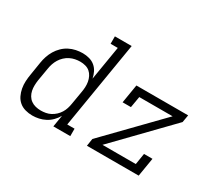

<svg xmlns="http://www.w3.org/2000/svg" viewBox="-133 -1013 1465 1298"><g transform="rotate(30 600.0 -363.5)"><path d="M219 8Q191 8 164 0.5Q137 -7 117 -24Q97 -41 85.5 -65Q74 -89 69 -116Q64 -143 65.5 -171.5Q67 -200 72 -228L88 -328Q92 -354 100.5 -379.5Q109 -405 123 -428.5Q137 -452 157.5 -472Q178 -492 202.5 -504.5Q227 -517 253.5 -522.5Q280 -528 306 -528Q332 -528 357.5 -521Q383 -514 402 -498Q421 -482 432 -459.5Q443 -437 448 -412L492 -677H436V-735H567L455 -58H512V0H380L395 -91Q382 -68 362.5 -48Q343 -28 319 -15.5Q295 -3 269.5 2.5Q244 8 219 8ZM252 -50Q252 -50 252 -50Q252 -50 252 -50Q271 -50 290.5 -53.5Q310 -57 328 -66.5Q346 -76 361 -90Q376 -104 386.5 -121Q397 -138 403 -157Q409 -176 412 -195L429 -295Q433 -316 434 -337Q435 -358 431.5 -378Q428 -398 419 -416Q410 -434 395.5 -446.5Q381 -459 361 -464.5Q341 -470 320 -470Q300 -470 280 -466Q260 -462 241 -452.5Q222 -443 206 -428Q190 -413 179 -395Q168 -377 161.5 -357.5Q155 -338 152 -318L135 -218Q132 -198 131.5 -177Q131 -156 135 -136.5Q139 -117 149 -100Q159 -83 175 -71.5Q191 -60 211 -55Q231 -50 252 -50ZM642 0 651 -58 1044 -462H784L769 -375H704L728 -520H1132L1122 -462L730 -58H990L1004 -145H1070L1046 0Z"/></g></svg>

Font: Iosevka Etoile Light Oblique
Style: Regular
Weight: 300
Italic angle: -9°
Designer: Belleve Invis
Foundry: Belleve Invis
Version: Version 15.5.2; ttfautohint (v1.8.4)